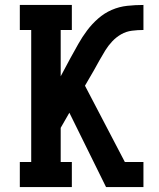

<svg xmlns="http://www.w3.org/2000/svg" viewBox="-20 -755 640 775"><path d="M60 0V-101H106V-634H60V-735H270V-634H225V-447L264 -520Q280 -549 296 -577.5Q312 -606 331.5 -632Q351 -658 376 -680Q401 -702 431 -715Q461 -728 493.5 -731.5Q526 -735 559 -735V-634Q536 -634 512.5 -631Q489 -628 469 -616.5Q449 -605 433 -588Q417 -571 405 -551.5Q393 -532 381.5 -511.5Q370 -491 359 -471L323 -409L484 -101H559V0H408L260 -300L225 -239V-101H270V0Z"/></svg>

Font: Iosevka Etoile
Style: Bold
Weight: 700
Designer: Belleve Invis
Foundry: Belleve Invis
Version: Version 28.1.0; ttfautohint (v1.8.4)